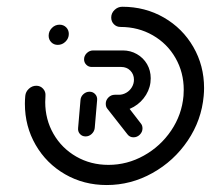

<svg xmlns="http://www.w3.org/2000/svg" viewBox="-20 -539 623 560"><path d="M229.6 -141.1Q219.6 -141.1 213.1 -148.3Q206.7 -155.6 207.8 -165.6L214.8 -247.4Q215.6 -257.4 223.3 -264.4Q231.1 -271.5 241.1 -271.5Q251.1 -271.5 257.6 -264.4Q264.1 -257.4 263.3 -247.4L256.3 -165.6Q255.2 -155.6 247.4 -148.3Q239.6 -141.1 229.6 -141.1ZM395.6 -164.4Q395.6 -154.1 387.8 -146.3Q380 -138.5 369.3 -138.5Q358.5 -138.5 351.9 -147L292.6 -222.6Q288.5 -227.8 288.5 -236.3Q288.5 -247 296.3 -254.8Q304.1 -262.6 314.8 -262.6Q326.3 -262.6 332.6 -254.4L391.1 -178.5Q395.6 -173 395.6 -164.4ZM121.9 -434.8Q121.9 -447.8 131.3 -457.4Q140.7 -467 153.7 -467Q165.2 -467 173 -459.3Q180.7 -451.5 180.7 -440Q180.7 -427 171.1 -417.6Q161.5 -408.1 148.5 -408.1Q137 -408.1 129.4 -415.9Q121.9 -423.7 121.9 -434.8ZM304.4 -487.8Q304.4 -500.7 314.1 -510Q323.7 -519.3 336.7 -519.3Q403.3 -519.3 458 -487.8Q512.6 -456.3 543.9 -402Q575.2 -347.8 575.2 -282.2Q575.2 -271.1 574.1 -259.3Q567.8 -188.5 527.6 -128.9Q487.4 -69.3 424.6 -34.3Q361.9 0.7 291.1 0.7Q224.4 0.7 169.8 -30.7Q115.2 -62.2 83.9 -116.5Q52.6 -170.7 52.6 -236.3Q52.6 -247.8 53.7 -259.3Q54.8 -271.5 64.3 -280.2Q73.7 -288.9 85.9 -288.9Q97.8 -288.9 105.7 -280.2Q113.7 -271.5 112.6 -259.3Q111.9 -247.4 111.9 -241.5Q111.9 -190.7 135.9 -148.7Q160 -106.7 202.2 -82.4Q244.4 -58.1 296.3 -58.1Q351.1 -58.1 399.6 -85.2Q448.1 -112.2 479.3 -158.3Q510.4 -204.4 515.2 -259.3Q515.9 -271.1 515.9 -277Q515.9 -327.8 491.9 -369.8Q467.8 -411.9 425.6 -436.1Q383.3 -460.4 331.5 -460.4Q320 -460.4 312.2 -468.3Q304.4 -476.3 304.4 -487.8ZM288.5 -236.7Q288.5 -247 296.3 -254.8Q304.1 -262.6 314.8 -262.6H326.7Q338.1 -262.6 348.3 -268.5Q358.5 -274.4 364.6 -284.6Q370.7 -294.8 370.7 -306.7Q370.7 -322.2 360.2 -333Q349.6 -343.7 333.7 -343.7H247.4Q238.1 -343.7 231.7 -350.2Q225.2 -356.7 225.2 -365.9Q225.2 -376.3 233.1 -384.1Q241.1 -391.9 251.9 -391.9H338.1Q360.7 -391.9 379.4 -381.1Q398.1 -370.4 408.9 -351.9Q419.6 -333.3 419.6 -310.7Q419.6 -284.8 406.1 -262.6Q392.6 -240.4 370.2 -227.4Q347.8 -214.4 322.6 -214.4H310.7Q301.5 -214.4 295 -220.9Q288.5 -227.4 288.5 -236.7Z"/></svg>

Font: 26F Galaxy Sans Medium
Style: Italic
Weight: 500
Italic angle: -5°
Designer: C₂₉H₂₅N₃O₅
Version: Version 1.200